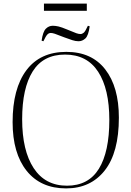

<svg xmlns="http://www.w3.org/2000/svg" viewBox="-20 -1032 730 1066"><path d="M347 14Q206 14 128 -83.5Q50 -181 50 -354Q50 -540 126.5 -642Q203 -744 348 -744Q489 -744 564.5 -646.5Q640 -549 640 -379Q640 -185 561.5 -85.5Q483 14 347 14ZM352 -1Q471 -1 529 -95Q587 -189 587 -366Q587 -538 525 -633.5Q463 -729 341 -729Q220 -729 161.5 -635.5Q103 -542 103 -370Q103 -196 167 -98.5Q231 -1 352 -1ZM416 -803Q400 -803 381.5 -809Q363 -815 336 -825Q298 -840 284.5 -844.5Q271 -849 262 -849Q251 -849 242.5 -840Q234 -831 221 -803L211 -806Q218 -856 234.5 -872.5Q251 -889 273 -889Q288 -889 305 -885Q322 -881 353 -868Q391 -852 404 -847.5Q417 -843 427 -843Q436 -843 445 -850.5Q454 -858 468 -889L478 -886Q471 -834 454 -818.5Q437 -803 416 -803ZM224 -972V-1012H462V-972Z"/></svg>

Font: Display Extralight
Style: Regular
Weight: 200
Designer: Latin by Veronika Burian and Jose Scaglione. Greek by Irene Vlachou. Cyrillic by Vera Evstafieva.
Foundry: TypeTogether
Version: Version 3.002